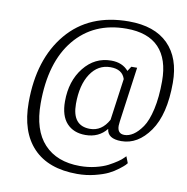

<svg xmlns="http://www.w3.org/2000/svg" viewBox="-92 -723 1015 1042"><g transform="rotate(10 415.5 -202.0)"><path d="M606 13Q530 13 525 -40Q482 14 408 14Q343 14 305.5 -26.5Q268 -67 268 -147Q268 -259 327.5 -333.5Q387 -408 478 -408Q539 -408 573 -368L590 -394H622L580 -90Q578 -72 578 -67Q578 -23 617 -23Q641 -23 665.5 -39Q690 -55 714 -89.5Q738 -124 753 -190.5Q768 -257 768 -346Q768 -467 708 -530Q648 -593 529 -593Q349 -593 244.5 -466.5Q140 -340 140 -113Q140 34 210.5 109.5Q281 185 408 185Q453 185 494 175Q535 165 561.5 151Q588 137 608.5 123Q629 109 638 99L648 89L662 125Q659 129 652.5 136Q646 143 622 161.5Q598 180 570.5 193.5Q543 207 497 218.5Q451 230 401 230Q242 230 158.5 142.5Q75 55 75 -107Q75 -346 196 -490Q317 -634 535 -634Q677 -634 752 -559Q827 -484 827 -347Q827 -172 762 -79.5Q697 13 606 13ZM427 -23Q492 -23 529 -91L561 -321Q545 -372 480 -372Q411 -372 370 -310Q329 -248 329 -144Q329 -23 427 -23Z"/></g></svg>

Font: Arsenal
Style: Italic
Weight: 400
Italic angle: -9.10001°
Designer: Andrij Shevchenko
Foundry: Stairsfor
Version: Version 2.001;PS 002.001;hotconv 1.0.88;makeotf.lib2.5.64775